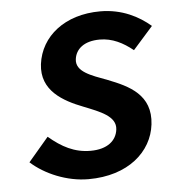

<svg xmlns="http://www.w3.org/2000/svg" viewBox="-43 -543 533 595"><g transform="rotate(-5 223.0 -245.5)"><path d="M31 -56C74 -17 142 12 209 12C333 12 408 -56 418 -140C429 -232 359 -264 295 -289C244 -308 197 -323 202 -362C206 -393 232 -416 281 -416C320 -416 353 -399 384 -374L446 -444C410 -475 358 -503 290 -503C180 -503 104 -442 93 -356C83 -274 151 -237 213 -213C263 -193 313 -175 308 -134C304 -100 276 -75 223 -75C173 -75 134 -96 94 -130Z"/></g></svg>

Font: Falling Sky
Style: Obl
Weight: 400
Designer: Paul D. Hunt
Foundry: Adobe Systems Incorporated
Version: Version 1.02